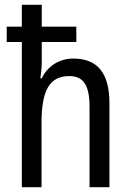

<svg xmlns="http://www.w3.org/2000/svg" viewBox="-20 -780 545 800"><path d="M154 -760H71V-669H8V-605H71V0H153V-268C153 -403 186 -463 269 -463C328 -463 353 -424 353 -336V0H436V-349C436 -474 388 -536 285 -536C229 -536 179 -506 154 -454H148C152 -477 154 -502 154 -525V-605H298V-669H154Z"/></svg>

Font: Noto Sans Devanagari UI Condensed
Style: Regular
Weight: 400
Width: 3
Designer: Jelle Bosma - Monotype Design Team
Foundry: Monotype Imaging Inc.
Version: Version 2.004